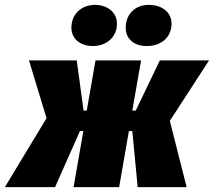

<svg xmlns="http://www.w3.org/2000/svg" viewBox="-66 -768 878 788"><path d="M-46 0H160L262 -230H276L236 0H423L463 -230H477L499 0H700L631 -272L792 -520H590L491 -314H477L513 -520H326L290 -314H277L249 -520H53L125 -283ZM316 -579C368 -579 414 -613 414 -671C414 -717 375 -748 324 -748C269 -748 227 -711 227 -654C227 -610 262 -579 316 -579ZM537 -579C593 -579 638 -613 638 -671C638 -717 600 -748 544 -748C490 -748 450 -711 450 -654C450 -609 483 -579 537 -579Z"/></svg>

Font: Fixel Text 20240404 Black
Style: Italic
Weight: 900
Width: 4
Italic angle: -10°
Designer: AlfaBravo + MacPaw
Foundry: Kyrylo Tkachov, Marchela Mozhyna, Serhii Makarenko, Maria Weinstein, Zakhar Kryvoshyya
Version: Version 1.211;Glyphs 3.2 (3225)